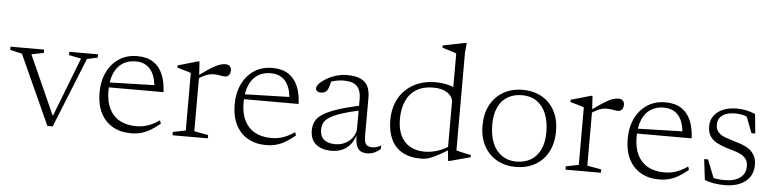

<svg xmlns="http://www.w3.org/2000/svg" viewBox="-45 -943 4747 1177"><g transform="rotate(5 2329.0 -355.0)"><path d="M475 -420 302 10H269.5L75.5 -417.5L2 -435V-454.5H208.5V-434L133.5 -419L303.5 -40H292L439 -419.5L364 -434V-454.5H540.5V-434Z M782 -464.5Q841.5 -464.5 880 -439.5Q918.5 -414.5 938.2 -368.5Q958 -322.5 960.5 -258.5H617L615.5 -288.5L924 -297L901.5 -279Q899.5 -327 884.8 -361Q870 -395 842.5 -413.2Q815 -431.5 774 -431.5Q728.5 -431.5 694.5 -409.8Q660.5 -388 642 -344.8Q623.5 -301.5 623.5 -237.5Q623.5 -172 645.8 -127.2Q668 -82.5 710 -59.2Q752 -36 811.5 -36Q837.5 -36 860.5 -41Q883.5 -46 906.8 -56.8Q930 -67.5 954.5 -84.5L961 -64.5Q930 -38.5 901.8 -22Q873.5 -5.5 845 2.2Q816.5 10 783.5 10Q718 10 670 -17.8Q622 -45.5 596 -97.5Q570 -149.5 570 -222Q570 -292 596 -346.8Q622 -401.5 669.5 -433Q717 -464.5 782 -464.5Z M1323.5 -462Q1343 -462 1351.8 -452.5Q1360.5 -443 1360.5 -427Q1360.5 -409.5 1351.8 -398.2Q1343 -387 1328 -387Q1316.5 -387 1305.8 -389Q1295 -391 1283.5 -392.8Q1272 -394.5 1258.5 -394.5Q1245.5 -394.5 1231 -391.2Q1216.5 -388 1199.2 -379.8Q1182 -371.5 1161.5 -357.5L1151 -369.5Q1189.5 -398.5 1217 -416.8Q1244.5 -435 1264 -445Q1283.5 -455 1297.8 -458.5Q1312 -462 1323.5 -462ZM1169.5 -378V-36L1256 -20.5V0H1038.5V-20.5L1117 -36V-390Q1110.5 -393 1097.8 -396.8Q1085 -400.5 1068 -405.5Q1051 -410.5 1032.5 -415.5V-429.5L1156 -465H1164Z M1613.5 -464.5Q1673 -464.5 1711.5 -439.5Q1750 -414.5 1769.8 -368.5Q1789.5 -322.5 1792 -258.5H1448.5L1447 -288.5L1755.5 -297L1733 -279Q1731 -327 1716.2 -361Q1701.5 -395 1674 -413.2Q1646.5 -431.5 1605.5 -431.5Q1560 -431.5 1526 -409.8Q1492 -388 1473.5 -344.8Q1455 -301.5 1455 -237.5Q1455 -172 1477.2 -127.2Q1499.5 -82.5 1541.5 -59.2Q1583.5 -36 1643 -36Q1669 -36 1692 -41Q1715 -46 1738.2 -56.8Q1761.5 -67.5 1786 -84.5L1792.5 -64.5Q1761.5 -38.5 1733.2 -22Q1705 -5.5 1676.5 2.2Q1648 10 1615 10Q1549.5 10 1501.5 -17.8Q1453.5 -45.5 1427.5 -97.5Q1401.5 -149.5 1401.5 -222Q1401.5 -292 1427.5 -346.8Q1453.5 -401.5 1501 -433Q1548.5 -464.5 1613.5 -464.5Z M2188.5 -285.5 2187.5 -255.5Q2107.5 -238.5 2059 -222.5Q2010.5 -206.5 1985.5 -190.2Q1960.5 -174 1951.8 -155Q1943 -136 1943 -113Q1943 -73.5 1967.2 -53Q1991.5 -32.5 2037 -32.5Q2071.5 -32.5 2100 -47.8Q2128.5 -63 2145.2 -88Q2162 -113 2162 -142.5V-323Q2162 -373 2137.8 -399.2Q2113.5 -425.5 2054.5 -425.5Q2030.5 -425.5 2006 -420.2Q1981.5 -415 1953.5 -403L1980.5 -423Q1977.5 -408 1974.2 -395.2Q1971 -382.5 1967.5 -372.8Q1964 -363 1959 -356.5Q1953 -347.5 1943 -343.8Q1933 -340 1922.5 -340Q1906.5 -340 1898.2 -347Q1890 -354 1890 -363.5Q1890 -377 1905.5 -393.5Q1921 -410 1947 -425.5Q1973 -441 2006 -451Q2039 -461 2073 -461Q2126 -461 2157 -446.2Q2188 -431.5 2201.5 -403.2Q2215 -375 2215 -335.5V-95.5Q2215 -72 2220.2 -58.2Q2225.5 -44.5 2236.8 -38.8Q2248 -33 2264.5 -33Q2277 -33 2290 -36.8Q2303 -40.5 2318.5 -49.5V-28Q2298.5 -10 2278 -1.8Q2257.5 6.5 2237 6.5Q2210.5 6.5 2193.5 -4.2Q2176.5 -15 2169 -40.8Q2161.5 -66.5 2162.5 -111.5L2166 -113Q2156.5 -72 2135.8 -44.8Q2115 -17.5 2085 -3.8Q2055 10 2017.5 10Q1957.5 10 1922 -18.8Q1886.5 -47.5 1886.5 -104.5Q1886.5 -133.5 1897.5 -158Q1908.5 -182.5 1940 -203.8Q1971.5 -225 2031.2 -245Q2091 -265 2188.5 -285.5Z M2727.5 -350Q2727.5 -384 2694.8 -407.2Q2662 -430.5 2605.5 -430.5Q2544.5 -430.5 2502.8 -405Q2461 -379.5 2439.8 -332.2Q2418.5 -285 2418.5 -220Q2418.5 -161.5 2438.2 -120Q2458 -78.5 2495.8 -56.5Q2533.5 -34.5 2586.5 -34.5Q2627.5 -34.5 2668.8 -48.5Q2710 -62.5 2757 -94.5V-71Q2712.5 -44.5 2683.2 -28.2Q2654 -12 2634 -3.8Q2614 4.5 2599 7.2Q2584 10 2568 10Q2499.5 10 2453.2 -16Q2407 -42 2383.8 -91.2Q2360.5 -140.5 2360.5 -209.5Q2360.5 -269.5 2379.8 -317Q2399 -364.5 2433.8 -397.2Q2468.5 -430 2514.5 -447.2Q2560.5 -464.5 2614.5 -464.5Q2642 -464.5 2665.2 -461Q2688.5 -457.5 2712.2 -450Q2736 -442.5 2764 -428.5L2727.5 -398V-650.5Q2721.5 -654 2706.2 -658.8Q2691 -663.5 2673 -669Q2655 -674.5 2640.5 -679V-693L2777.5 -720.5H2786L2780.5 -657V-59.5Q2785 -57.5 2796.5 -54.8Q2808 -52 2822.5 -48.8Q2837 -45.5 2850 -43Q2863 -40.5 2871 -39V-25L2744 9H2735L2727.5 -68.5Z M3152 -23Q3201.5 -23 3239.2 -44.5Q3277 -66 3298.5 -109.5Q3320 -153 3320 -219Q3320 -285 3300 -332.5Q3280 -380 3242.8 -405.8Q3205.5 -431.5 3153 -431.5Q3103.5 -431.5 3065.8 -410.2Q3028 -389 3006.8 -345.2Q2985.5 -301.5 2985.5 -235.5Q2985.5 -170 3005.5 -122.2Q3025.5 -74.5 3063 -48.8Q3100.5 -23 3152 -23ZM3151 10Q3085 10 3034.2 -18.8Q2983.5 -47.5 2955 -100.2Q2926.5 -153 2926.5 -224.5Q2926.5 -298.5 2955.2 -352.2Q2984 -406 3035.2 -435.2Q3086.5 -464.5 3154 -464.5Q3220.5 -464.5 3271.2 -436Q3322 -407.5 3350.2 -354.8Q3378.5 -302 3378.5 -230Q3378.5 -156 3350 -102.2Q3321.5 -48.5 3270.2 -19.2Q3219 10 3151 10Z M3742 -462Q3761.5 -462 3770.2 -452.5Q3779 -443 3779 -427Q3779 -409.5 3770.2 -398.2Q3761.5 -387 3746.5 -387Q3735 -387 3724.2 -389Q3713.5 -391 3702 -392.8Q3690.5 -394.5 3677 -394.5Q3664 -394.5 3649.5 -391.2Q3635 -388 3617.8 -379.8Q3600.5 -371.5 3580 -357.5L3569.5 -369.5Q3608 -398.5 3635.5 -416.8Q3663 -435 3682.5 -445Q3702 -455 3716.2 -458.5Q3730.5 -462 3742 -462ZM3588 -378V-36L3674.5 -20.5V0H3457V-20.5L3535.5 -36V-390Q3529 -393 3516.2 -396.8Q3503.5 -400.5 3486.5 -405.5Q3469.5 -410.5 3451 -415.5V-429.5L3574.5 -465H3582.5Z M4032 -464.5Q4091.5 -464.5 4130 -439.5Q4168.5 -414.5 4188.2 -368.5Q4208 -322.5 4210.5 -258.5H3867L3865.5 -288.5L4174 -297L4151.5 -279Q4149.5 -327 4134.8 -361Q4120 -395 4092.5 -413.2Q4065 -431.5 4024 -431.5Q3978.5 -431.5 3944.5 -409.8Q3910.5 -388 3892 -344.8Q3873.5 -301.5 3873.5 -237.5Q3873.5 -172 3895.8 -127.2Q3918 -82.5 3960 -59.2Q4002 -36 4061.5 -36Q4087.5 -36 4110.5 -41Q4133.5 -46 4156.8 -56.8Q4180 -67.5 4204.5 -84.5L4211 -64.5Q4180 -38.5 4151.8 -22Q4123.5 -5.5 4095 2.2Q4066.5 10 4033.5 10Q3968 10 3920 -17.8Q3872 -45.5 3846 -97.5Q3820 -149.5 3820 -222Q3820 -292 3846 -346.8Q3872 -401.5 3919.5 -433Q3967 -464.5 4032 -464.5Z M4469 -464.5Q4503.5 -464.5 4530 -458.8Q4556.5 -453 4585 -441L4596.5 -322H4573L4528 -440L4568.5 -403.5Q4540 -420.5 4516.2 -427.2Q4492.5 -434 4467.5 -434Q4413 -434 4385 -413.5Q4357 -393 4357 -356Q4357 -325.5 4373.8 -308.2Q4390.5 -291 4418 -281.2Q4445.5 -271.5 4477.5 -262Q4501.5 -255.5 4525 -246.5Q4548.5 -237.5 4567.8 -223Q4587 -208.5 4599 -185.8Q4611 -163 4611 -128Q4611 -86 4589.8 -55Q4568.5 -24 4529.2 -7.2Q4490 9.5 4436 9.5Q4402.5 9.5 4370.2 4.2Q4338 -1 4313.5 -11L4298 -138.5H4322L4372.5 -10.5L4329.5 -41.5Q4345 -34 4361.8 -29.2Q4378.5 -24.5 4396 -22.8Q4413.5 -21 4431 -21Q4495.5 -21 4529 -46.5Q4562.5 -72 4562.5 -117.5Q4562.5 -145 4550.2 -161.8Q4538 -178.5 4518 -188.5Q4498 -198.5 4474 -205.5Q4450 -212.5 4426 -219.5Q4394.5 -230 4368.5 -243.5Q4342.5 -257 4326.8 -280.5Q4311 -304 4311 -343Q4311 -379.5 4330.8 -406.8Q4350.5 -434 4386.2 -449.2Q4422 -464.5 4469 -464.5Z"/></g></svg>

Font: Newsreader Light
Style: Regular
Weight: 300
Designer: Hugues Gentile
Foundry: Production Type
Version: Version 1.003